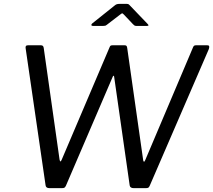

<svg xmlns="http://www.w3.org/2000/svg" viewBox="-20 -977 1107 997"><path d="M1055.4 -742Q1064.6 -742 1066.1 -737.2Q1067.6 -732.4 1064.5 -722.4L757.6 -12.8Q754.2 -4.8 750.1 -2.4Q746 0 736.1 0H674.9Q665.7 0 660.2 -3.3Q654.8 -6.6 653.5 -13.8L572.6 -579.4Q571.6 -584 569.9 -583.9Q568.2 -583.7 565.7 -579.4L322.4 -12.8Q318.6 -4.8 314.5 -2.4Q310.4 0 300.2 0H237.1Q218.5 0 216.7 -14.6L113.2 -725.8Q111.6 -734.1 114.7 -738.1Q117.8 -742 126.7 -742H190.8Q199.5 -742 202.7 -738.5Q206 -735 207 -728.3L289.3 -148.2Q291.3 -138.9 293.9 -138.8Q296.5 -138.6 300.5 -147.9L549.7 -733.2Q552.2 -738.9 555.3 -740.4Q558.4 -742 567.9 -742H625.7Q634.4 -742 637 -738.6Q639.5 -735.2 640.5 -728.3L723.6 -144.5Q725.3 -137.1 728.2 -137.4Q731.2 -137.8 734.9 -147.3L983.2 -733.2Q985.8 -738.9 989.5 -740.4Q993.1 -742 1000.4 -742H1055.4ZM670.5 -851.4 623.5 -901.1Q616.5 -908.5 614 -907.9Q611.6 -907.3 602 -899.9L536 -849.2Q529.8 -844.3 526.4 -843.4Q523.1 -842.5 516.7 -842.5H461.6Q455.5 -842.5 454.6 -846.8Q453.7 -851.2 459 -855.4L574.8 -947.9Q580.6 -953 586.1 -954.9Q591.6 -956.8 600.5 -956.8H639.7Q647 -956.8 650.6 -952.6Q654.1 -948.4 657.4 -945.6L746.3 -852.9Q751.9 -847.2 751.1 -844.9Q750.2 -842.5 742.9 -842.5H686.7Q681.4 -842.5 677.9 -844.9Q674.5 -847.3 670.5 -851.4Z"/></svg>

Font: Libre Franklin Thin
Style: Italic
Weight: 100
Italic angle: -8°
Designer: Pablo Impallari, Rodrigo Fuenzalida, Nhung Nguyen
Foundry: Impallari Type
Version: Version 3.000